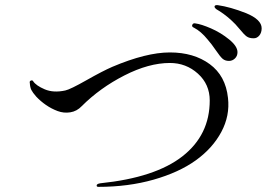

<svg xmlns="http://www.w3.org/2000/svg" viewBox="-20 -798 1040 747"><path d="M740 -707Q763 -704 801 -687.5Q839 -671 871.5 -644.5Q904 -618 904 -595Q904 -580 894 -570.5Q884 -561 871 -561Q856 -561 846.5 -569Q837 -577 820 -602Q803 -627 788 -644Q762 -676 735 -690Q725 -694 728 -701Q731 -709 740 -707ZM827 -778Q876 -771 937 -747Q998 -722 998 -688Q998 -671 989 -660Q980 -649 967 -649Q950 -649 940 -656Q930 -663 913 -684Q896 -705 878 -721Q850 -746 822 -762Q813 -769 815 -774Q817 -779 827 -778ZM109 -482Q120 -465 154 -450.5Q188 -436 234 -446Q253 -450 316.5 -486Q380 -522 417 -538Q549 -594 641 -594Q734 -594 796 -548.5Q858 -503 867 -417Q875 -348 841 -284.5Q807 -221 741.5 -174Q676 -127 577.5 -99Q479 -71 363 -71Q356 -71 356 -76Q356 -83 371 -85Q584 -107 690 -190Q796 -273 796 -407Q796 -470 750 -511.5Q704 -553 641 -553Q559 -553 464 -504.5Q369 -456 298 -385Q279 -365 253.5 -361Q228 -357 204 -366Q180 -375 159 -389.5Q138 -404 121 -422Q107 -438 102 -448Q97 -458 96 -475Q94 -482 100 -484.5Q106 -487 109 -482Z"/></svg>

Font: TsukuhouMincho
Style: Regular
Weight: 400
Designer: Iose
Foundry: Typographish
Version: Version 1.001; ttfautohint (v1.8.3)